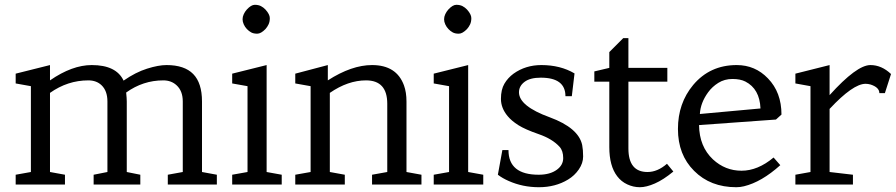

<svg xmlns="http://www.w3.org/2000/svg" viewBox="-20 -764 3709 795"><path d="M345.7 -431.2Q260.3 -431.2 187 -379.4V-51.8L249 -40.5V0H44.9V-40.5L107.9 -51.8V-407.2L44.9 -418.5V-459L187 -494.6V-431.2Q278.8 -494.6 359.9 -494.6Q461.4 -494.6 491.7 -430.2Q541.5 -464.8 588.9 -479.7Q636.2 -494.6 669.4 -494.6Q743.7 -494.6 780 -457.5Q816.4 -420.4 816.4 -343.8V-51.8L877.9 -40.5V0H674.8V-40.5L736.8 -51.8V-343.8Q736.8 -387.7 710.9 -411.1Q689 -431.2 656.2 -431.2Q572.3 -431.2 502.4 -380.9Q504.9 -356.4 504.9 -343.8V-51.8L561 -40.5V0H367.7V-40.5L424.8 -51.8V-343.8Q424.8 -387.7 400.4 -411.1Q379.4 -431.2 345.7 -431.2Z M1084 -51.8 1146.5 -40.5V0H941.4V-40.5L1004.9 -51.8V-407.2L941.4 -418.5V-459L1084 -494.6ZM1002 -724.6Q1020 -744.1 1034.9 -744.1Q1049.8 -744.1 1060.3 -738.8Q1070.8 -733.4 1079.1 -724.6Q1097.2 -704.6 1097.2 -689.2Q1097.2 -673.8 1092 -663.1Q1086.9 -652.3 1079.1 -643.6Q1060.5 -624.5 1045.2 -624.5Q1029.8 -624.5 1020 -629.9Q1010.3 -635.3 1002.2 -643.8Q994.1 -652.3 989.3 -663.1Q984.4 -673.8 984.4 -684.3Q984.4 -694.8 989.3 -705.3Q994.1 -715.8 1002 -724.6Z M1495.6 -431.2Q1420.9 -431.2 1345.7 -379.4V-51.8L1407.7 -40.5V0H1202.6V-40.5L1266.1 -51.8V-407.2L1202.6 -418.5V-459L1337.4 -494.6V-431.2Q1436 -494.6 1520.5 -494.6Q1622.1 -494.6 1652.8 -410.2Q1663.1 -381.8 1663.1 -343.8V-51.8L1725.1 -40.5V0H1520.5V-40.5L1583.5 -51.8V-334.5Q1583.5 -431.2 1495.6 -431.2Z M1918.5 -51.8 1981 -40.5V0H1775.9V-40.5L1839.4 -51.8V-407.2L1775.9 -418.5V-459L1918.5 -494.6ZM1836.4 -724.6Q1854.5 -744.1 1869.4 -744.1Q1884.3 -744.1 1894.8 -738.8Q1905.3 -733.4 1913.6 -724.6Q1931.6 -704.6 1931.6 -689.2Q1931.6 -673.8 1926.5 -663.1Q1921.4 -652.3 1913.6 -643.6Q1895 -624.5 1879.6 -624.5Q1864.3 -624.5 1854.5 -629.9Q1844.7 -635.3 1836.7 -643.8Q1828.6 -652.3 1823.7 -663.1Q1818.8 -673.8 1818.8 -684.3Q1818.8 -694.8 1823.7 -705.3Q1828.6 -715.8 1836.4 -724.6Z M2085.4 -142.6Q2085.4 -40.5 2210.4 -40.5Q2257.8 -40.5 2286.1 -61.5Q2312 -80.6 2312 -109.4Q2312 -139.6 2296.9 -156.2Q2267.1 -189 2210.7 -208.5Q2154.3 -228 2126.2 -245.8Q2098.1 -263.7 2082 -283.2Q2054.2 -316.4 2054.2 -354.7Q2054.2 -393.1 2068.6 -417.5Q2083 -441.9 2106.4 -459Q2156.2 -494.6 2221.7 -494.6Q2300.3 -494.6 2358.9 -460L2347.7 -365.7H2321.3Q2321.3 -442.4 2219.2 -442.4Q2174.8 -442.4 2151.9 -425Q2128.9 -407.7 2128.9 -381.8Q2128.9 -324.7 2256.3 -278.3Q2375.5 -234.4 2390.6 -163.6Q2394.5 -143.6 2394.5 -116Q2394.5 -88.4 2376.7 -62.5Q2358.9 -36.6 2332 -20.5Q2279.8 11.2 2211.4 11.2Q2144.5 11.2 2086.4 -14.6Q2060.5 -25.9 2041.5 -40.5L2060.1 -142.6Z M2582 -149.4Q2582 -51.8 2661.1 -51.8Q2702.6 -51.8 2741.7 -85.9L2768.1 -53.7Q2726.6 -19.5 2691.4 -4.2Q2656.2 11.2 2629.4 11.2Q2602.5 11.2 2577.4 -0.5Q2552.2 -12.2 2535.6 -34.2Q2502.9 -76.7 2502.9 -154.8V-425.8H2440.9V-468.3L2502.9 -482.9V-548.3L2560.5 -606H2582V-482.9H2743.2V-425.8H2582Z M3183.1 -111.8 3210.9 -80.1Q3133.3 -10.3 3060.5 7.3Q3044.4 11.2 3028.8 11.2Q2921.4 11.2 2854 -56.6Q2787.1 -123 2787.1 -230Q2787.1 -336.4 2850.1 -412.1Q2919.4 -494.6 3030.3 -494.6Q3106.9 -494.6 3159.7 -439.5Q3215.8 -381.8 3215.8 -289.6L3192.9 -269L2874.5 -246.1Q2875.5 -157.2 2932.1 -104Q2982.9 -57.1 3050.3 -57.1Q3117.7 -57.1 3183.1 -111.8ZM2877.9 -292 3128.9 -314.9Q3125.5 -396 3066.4 -426.3Q3045.4 -437 3012.7 -437Q2980 -437 2954.3 -420.9Q2928.7 -404.8 2912.1 -381.8Q2880.4 -338.4 2877.9 -292Z M3335.9 -407.2 3273.4 -418.5V-459L3415 -494.6V-370.1Q3527.3 -494.6 3584 -494.6Q3630.4 -494.6 3669.4 -457.5L3644 -378.4H3621.1Q3621.1 -402.3 3584.5 -414.1Q3574.2 -417 3564 -417Q3512.2 -417 3415 -313V-51.8L3511.7 -40.5V0H3273.4V-40.5L3335.9 -51.8Z"/></svg>

Font: Habibi
Style: Regular
Weight: 400
Designer: Magnus Gaarde
Foundry: Magnus Gaarde
Version: Version 1.001